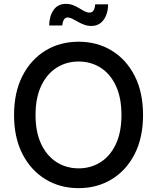

<svg xmlns="http://www.w3.org/2000/svg" viewBox="-20 -951 803 981"><path d="M381.8 10.3Q286.6 10.3 212.2 -35.2Q137.7 -80.6 94.7 -164.3Q51.8 -248 51.8 -363.3Q51.8 -479 94.7 -563Q137.7 -647 212.2 -692.4Q286.6 -737.8 381.8 -737.8Q476.6 -737.8 551 -692.4Q625.5 -647 668.2 -563Q710.9 -479 710.9 -363.3Q710.9 -248 668.2 -164.3Q625.5 -80.6 551 -35.2Q476.6 10.3 381.8 10.3ZM381.8 -90.8Q443.8 -90.8 493.4 -122.1Q543 -153.3 571.8 -214.4Q600.6 -275.4 600.6 -363.3Q600.6 -452.1 571.8 -513.2Q543 -574.2 493.4 -605.5Q443.8 -636.7 381.8 -636.7Q319.3 -636.7 269.5 -605.2Q219.7 -573.7 190.7 -512.7Q161.6 -451.7 161.6 -363.3Q161.6 -275.4 190.7 -214.6Q219.7 -153.8 269.5 -122.3Q319.3 -90.8 381.8 -90.8ZM446.8 -818.4Q427.2 -818.4 409.7 -825Q392.1 -831.5 377 -840.3Q361.8 -849.1 348.9 -855.5Q335.9 -861.8 326.2 -861.8Q312.5 -861.8 305.9 -849.4Q299.3 -836.9 298.3 -820.8H231Q232.4 -870.1 254.2 -900.6Q275.9 -931.2 316.9 -931.2Q337.4 -931.2 354.2 -924.3Q371.1 -917.5 385.3 -908.7Q399.4 -899.9 412.1 -893.3Q424.8 -886.7 437 -886.7Q450.7 -886.7 457.5 -897Q464.4 -907.2 466.3 -928.7H532.7Q531.2 -877.9 508.3 -848.1Q485.4 -818.4 446.8 -818.4Z"/></svg>

Font: Inter 18pt Medium
Style: Regular
Weight: 500
Designer: Rasmus Andersson
Foundry: rsms
Version: Version 4.001;git-66647c0bb